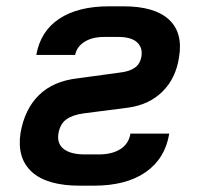

<svg xmlns="http://www.w3.org/2000/svg" viewBox="-20 -579 640 608"><path d="M277 9H233Q129 9 81 -34.5Q33 -78 45 -158Q58 -233 103 -277.5Q148 -322 226 -331L358 -349Q388 -352 406 -364Q424 -376 428 -401Q432 -429 413.5 -445.5Q395 -462 355 -462H309Q272 -462 247.5 -446.5Q223 -431 218 -405H95Q108 -480 167.5 -519.5Q227 -559 325 -559H371Q469 -559 514.5 -517.5Q560 -476 547 -398Q537 -331 494.5 -289Q452 -247 385 -238L245 -220Q209 -215 189.5 -200.5Q170 -186 165 -156Q160 -124 182 -107Q204 -90 249 -90H293Q335 -90 361.5 -107Q388 -124 393 -156H516Q503 -77 441.5 -34Q380 9 277 9Z"/></svg>

Font: JetBrains Mono NL
Style: Bold Italic
Weight: 700
Italic angle: -9°
Designer: Philipp Nurullin, Konstantin Bulenkov
Foundry: JetBrains
Version: Version 2.304; ttfautohint (v1.8.4.7-5d5b)